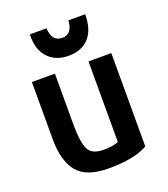

<svg xmlns="http://www.w3.org/2000/svg" viewBox="-143 -871 863 988"><g transform="rotate(-20 288.5 -376.5)"><path d="M497 -25Q425 17 282 17Q160 17 111 -44Q62 -105 62 -222V-536H188V-257Q188 -164 206.5 -123Q225 -82 289 -82Q344 -82 372 -95V-536H497ZM287 -598Q216 -598 174.5 -643Q133 -688 136 -770H227Q231 -696 287 -696Q343 -696 347 -770H439Q439 -686 399 -642Q359 -598 287 -598Z"/></g></svg>

Font: Repo
Style: DemiBold
Weight: 600
Designer: Stefan Peev
Foundry: Context Ltd
Version: Version 001.000